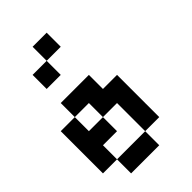

<svg xmlns="http://www.w3.org/2000/svg" viewBox="-290 -1103 1206 1206"><g transform="rotate(-45 312.5 -500.0)"><path d="M250 -875V-1000H375V-875ZM125 -750V-875H250V-750ZM500 -125H375V-375H250V-500H125V-625H375V-500H500ZM125 -125H0V-500H125V-375H250V-250H125ZM375 -125V0H125V-125Z"/></g></svg>

Font: Tiny5
Style: Regular
Weight: 400
Designer: Stefan Schmidt
Foundry: Made with Bits'n'Picas by Kreative Software
Version: Version 1.002; ttfautohint (v1.8.4.7-5d5b)